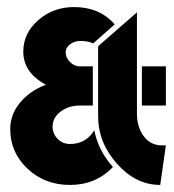

<svg xmlns="http://www.w3.org/2000/svg" viewBox="-20 -524 493 544"><path d="M368 -489V-201Q368 -165 387 -138.5Q406 -112 440 -112H450L434 0Q365 0 311.5 -60Q258 -120 258 -195V-393ZM247 -155Q259 -96 300 -51Q252 0 178 0Q107 0 58 -46Q9 -92 9 -158Q9 -200 37 -233.5Q65 -267 110 -284Q46 -318 46 -378Q46 -430 88.5 -467Q131 -504 190 -504Q262 -504 305 -455L244 -401Q229 -408 208 -408Q191 -408 178.5 -398.5Q166 -389 166 -376Q166 -360 178.5 -348Q191 -336 206 -336H243V-225H206Q175 -225 152 -208Q129 -191 129 -165Q129 -145 143.5 -130.5Q158 -116 178 -116Q224 -116 247 -155ZM382 -336H450V-225H382Z"/></svg>

Font: BroshK
Style: Medium
Weight: 500
Designer: gluk
Foundry: gluk
Version: Version 0.60